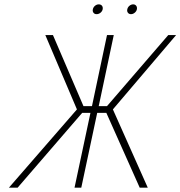

<svg xmlns="http://www.w3.org/2000/svg" viewBox="-20 -861 828 881"><path d="M433 -841Q424 -841 416 -834.5Q408 -828 406 -818Q404 -809 409 -802.5Q414 -796 423 -796Q433 -796 441 -802.5Q449 -809 451 -818Q453 -828 448 -834.5Q443 -841 433 -841ZM591 -841Q582 -841 574 -834.5Q566 -828 564 -818Q562 -809 567 -802.5Q572 -796 581 -796Q590 -796 598 -802.5Q606 -809 608 -818Q610 -828 605 -834.5Q600 -841 591 -841ZM621 0H658L498 -359L788 -700H752L471 -374H433L502 -700H471L402 -374H363L223 -700H188L333 -359L21 0H61L357 -343H395L322 0H353L426 -343H468Z"/></svg>

Font: Advent Pro ExtraLight
Style: Italic
Weight: 250
Italic angle: -12°
Version: Version 3.000